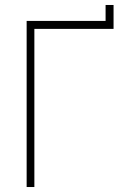

<svg xmlns="http://www.w3.org/2000/svg" viewBox="-20 -751 562 771"><path d="M436 -635H118V0H87V-667H404V-731H436Z"/></svg>

Font: Zector
Style: Regular
Weight: 400
Designer: GGBot
Version: 0.72